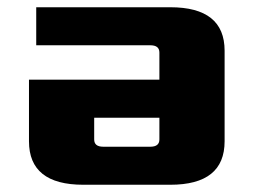

<svg xmlns="http://www.w3.org/2000/svg" viewBox="-20 -510 700 530"><path d="M60 -120V-290H420V-365Q420 -385 395 -385H80V-490H450Q600 -490 600 -370V-120Q600 0 450 0H210Q60 0 60 -120ZM240 -125Q240 -105 265 -105H395Q420 -105 420 -125V-185H240Z"/></svg>

Font: Xolonium
Style: Bold
Weight: 700
Designer: Severin Meyer
Version: Version 4.2